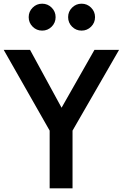

<svg xmlns="http://www.w3.org/2000/svg" viewBox="-20 -1020 665 1040"><path d="M372.9 0H249V-312.5L0 -750H142.7L313.5 -436.5L491.7 -750H625L372.9 -312.5ZM135.4 -927.1Q135.4 -957.3 156.8 -978.6Q178.1 -1000 208.3 -1000Q238.5 -1000 259.9 -978.6Q281.2 -957.3 281.2 -927.1Q281.2 -896.9 259.9 -875.5Q238.5 -854.2 208.3 -854.2Q178.1 -854.2 156.8 -875.5Q135.4 -896.9 135.4 -927.1ZM349 -927.1Q349 -957.3 370.3 -978.6Q391.7 -1000 421.9 -1000Q452.1 -1000 473.4 -978.6Q494.8 -957.3 494.8 -927.1Q494.8 -896.9 473.4 -875.5Q452.1 -854.2 421.9 -854.2Q391.7 -854.2 370.3 -875.5Q349 -896.9 349 -927.1Z"/></svg>

Font: Vladivostok Bold
Style: Regular
Weight: 700
Width: 4
Designer: Michael Sharanda
Foundry: Michael Sharanda
Version: Version 1.005